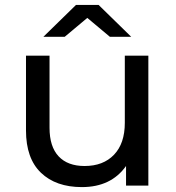

<svg xmlns="http://www.w3.org/2000/svg" viewBox="-20 -757 717 783"><path d="M336 -684 244 -607H157L290 -737H382L515 -607H428ZM489 -530H585V0H494V-80Q433 6 314 6Q208 6 147 -52.5Q86 -111 86 -225V-530H182V-236Q182 -159 219 -119.5Q256 -80 325 -80Q401 -80 445 -126Q489 -172 489 -256Z"/></svg>

Font: Montserrat
Style: Regular
Weight: 500
Designer: Julieta Ulanovsky
Foundry: Julieta Ulanovsky
Version: Version 7.200;PS 007.200;hotconv 1.0.88;makeotf.lib2.5.64775